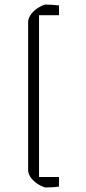

<svg xmlns="http://www.w3.org/2000/svg" viewBox="-20 -729 381 846"><path d="M104 26V-637Q108 -660 128.5 -679.5Q149 -699 178 -709Q204 -709 240 -705V-662H152V51H240V93Q216 97 178 97Q149 87 128.5 68Q108 49 104 26Z"/></svg>

Font: Athiti Light
Style: Regular
Weight: 300
Designer: CadsonDemak Team
Foundry: CadsonDemak
Version: Version 1.033